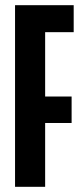

<svg xmlns="http://www.w3.org/2000/svg" viewBox="-20 -720 320 740"><path d="M38 0V-700H264V-596H154V-348H256V-246H154V0Z"/></svg>

Font: Tektur Condensed Medium
Style: Regular
Weight: 500
Width: 3
Designer: Adam Jagosz
Foundry: Adam Jagosz
Version: Version 1.005;gftools[0.9.30]